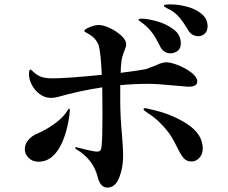

<svg xmlns="http://www.w3.org/2000/svg" viewBox="-20 -855 1040 875"><path d="M926 -736Q926 -714 913.5 -702Q901 -690 884 -690Q869 -690 856.5 -697.5Q844 -705 837 -719Q815 -755 798.5 -774.5Q782 -794 758 -809Q750 -813 743 -816.5Q736 -820 731.5 -823Q727 -826 727 -829Q727 -835 755 -835Q793 -835 832.5 -824.5Q872 -814 899 -791.5Q926 -769 926 -736ZM611 -765Q611 -768 615.5 -769Q620 -770 626 -770Q651 -770 693.5 -758.5Q736 -747 770 -722Q804 -697 804 -658Q804 -634 789.5 -623Q775 -612 756 -612Q741 -612 728.5 -620.5Q716 -629 709 -645Q692 -680 675.5 -703Q659 -726 633 -747Q625 -753 618 -758Q611 -763 611 -765ZM528 -397Q528 -321 536 -239Q537 -227 539 -198Q541 -169 541 -143Q541 -91 523.5 -46Q506 -1 470 0Q452 0 441 -13.5Q430 -27 425 -49Q405 -128 329 -174Q322 -178 322 -181Q322 -184 326 -184L332 -183Q354 -177 383 -170.5Q412 -164 421 -164Q436 -164 439.5 -172.5Q443 -181 444 -201Q447 -234 447 -337Q447 -417 446 -457Q345 -442 243 -413Q228 -409 212 -409Q180 -409 153.5 -432Q127 -455 116 -490Q112 -506 112 -516Q112 -538 119 -538Q121 -538 126 -533Q131 -528 135 -525Q150 -511 169 -504.5Q188 -498 219 -498Q284 -498 444 -514Q439 -620 429 -651Q417 -680 388 -698Q383 -701 373.5 -706Q364 -711 364 -714Q364 -721 388 -731Q412 -741 430 -741Q451 -741 481 -727Q511 -713 533 -692.5Q555 -672 555 -653Q555 -643 546 -621Q544 -616 541.5 -609.5Q539 -603 537 -594Q531 -573 530 -523Q631 -536 648 -541Q660 -545 690 -557Q718 -571 738 -571Q759 -571 793 -557.5Q827 -544 853 -523.5Q879 -503 879 -484Q879 -460 841 -460Q830 -460 800 -463Q697 -473 656 -473Q594 -473 528 -467ZM904 -178Q904 -152 888.5 -135.5Q873 -119 853 -119Q830 -119 816.5 -135Q803 -151 785 -188Q764 -231 746 -254Q704 -308 656 -338Q653 -340 643.5 -347Q634 -354 634 -357Q634 -362 641 -362Q645 -362 653 -360Q661 -358 665 -357Q760 -337 832 -290.5Q904 -244 904 -178ZM298 -353Q298 -346 296 -328Q282 -230 246 -174Q210 -118 156 -118Q128 -118 110.5 -135.5Q93 -153 93 -175Q93 -198 109.5 -217.5Q126 -237 152 -247Q187 -262 223 -287Q259 -312 280 -340Q284 -346 288.5 -353Q293 -360 296 -360Q298 -360 298 -353Z"/></svg>

Font: Shippori Mincho
Style: Bold
Weight: 700
Designer: FONTDASU
Foundry: FONTDASU / Google Inc. / but / Adobe
Version: Version 3.110; ttfautohint (v1.8.3)